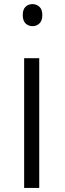

<svg xmlns="http://www.w3.org/2000/svg" viewBox="-20 -919 319 939"><path d="M98.1 0V-634.3H171.9V0ZM91.3 -845.2Q91.3 -873 105 -886Q118.7 -898.9 139.2 -898.9Q158.7 -898.9 172.9 -885.7Q187 -872.6 187 -845.2Q187 -817.9 172.9 -804.4Q158.7 -791 139.2 -791Q118.7 -791 105 -804.4Q91.3 -817.9 91.3 -845.2Z"/></svg>

Font: XL-Viking
Style: Regular
Weight: 400
Foundry: Ascender Corporation
Version: Version 1.10 March 23, 2015